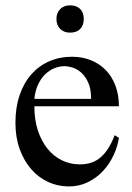

<svg xmlns="http://www.w3.org/2000/svg" viewBox="-20 -669 484 704"><path d="M416 -163.6Q411.1 -130.9 396 -98.9Q380.9 -66.9 357.4 -41.7Q334 -16.6 302.2 -1Q270.5 14.6 231.9 14.6Q192.4 14.6 156.7 -1.7Q121.1 -18.1 94.5 -48.6Q67.9 -79.1 52.2 -122.3Q36.6 -165.5 36.6 -218.8Q36.6 -275.4 52 -320.3Q67.4 -365.2 95 -396.5Q122.6 -427.7 160.6 -444.3Q198.7 -460.9 244.1 -460.9Q281.2 -460.9 312.7 -448.5Q344.2 -436 367.2 -412.6Q390.1 -389.2 403.1 -355.5Q416 -321.8 416 -279.3H106Q106 -229.5 119.1 -189.9Q132.3 -150.4 154.8 -123Q177.2 -95.7 206.8 -81.3Q236.3 -66.9 269 -66.4Q291 -65.9 309.8 -71Q328.6 -76.2 344.7 -88.6Q360.8 -101.1 374.8 -121.8Q388.7 -142.6 400.4 -173.3ZM314 -306.6Q314 -343.8 303.2 -366.9Q292.5 -390.1 277.3 -403.3Q262.2 -416.5 245.6 -421.4Q229 -426.3 216.8 -426.3Q197.3 -426.3 178.5 -418.5Q159.7 -410.6 144.5 -395.5Q129.4 -380.4 119.1 -357.9Q108.9 -335.4 106 -306.6ZM287.1 -599.6Q287.1 -575.7 273.9 -562.5Q260.7 -549.3 236.8 -549.3Q214.4 -549.3 200.7 -563Q187 -576.7 187 -599.6Q187 -622.1 200.7 -635.7Q214.4 -649.4 236.8 -649.4Q260.7 -649.4 273.9 -636.2Q287.1 -623 287.1 -599.6Z"/></svg>

Font: Doulos SIL APac
Style: Regular
Weight: 400
Designer: Walt Agee, Victor Gaultney, Peter Martin, Debbi Hosken, Becca Hirsbrunner
Foundry: SIL International
Version: Version 5.000